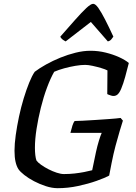

<svg xmlns="http://www.w3.org/2000/svg" viewBox="-20 -986 715 1006"><path d="M282 0Q253 0 220.5 -10.5Q188 -21 158.5 -36.5Q129 -52 107.5 -69Q86 -86 77 -99Q67 -114 61.5 -138Q56 -162 56 -196Q56 -232 62.5 -278.5Q69 -325 79.5 -374.5Q90 -424 104 -470Q118 -516 133 -553Q148 -590 162 -610Q187 -629 222 -648.5Q257 -668 296.5 -684Q336 -700 376.5 -710Q417 -720 454 -720Q495 -720 533.5 -710.5Q572 -701 604 -686.5Q636 -672 655 -656Q646 -620 636 -583.5Q626 -547 615 -521Q604 -495 592 -488Q579 -480 563 -485Q547 -490 542 -493L543 -617Q532 -623 510 -629.5Q488 -636 465 -641Q442 -646 426 -646Q404 -646 374.5 -641Q345 -636 316 -628Q287 -620 264 -610Q245 -577 226.5 -527.5Q208 -478 194 -421.5Q180 -365 171.5 -310.5Q163 -256 163 -212Q163 -191 165 -173.5Q167 -156 171 -145Q179 -134 196 -122Q213 -110 234.5 -99Q256 -88 277.5 -81Q299 -74 315 -74Q344 -74 370.5 -77Q397 -80 420.5 -84.5Q444 -89 463 -94L483 -190Q490 -222 498.5 -249.5Q507 -277 513 -290H349Q354 -311 359.5 -328Q365 -345 371 -352Q383 -352 413.5 -353.5Q444 -355 481.5 -357.5Q519 -360 554.5 -362.5Q590 -365 612 -368L624 -354Q618 -335 607.5 -300.5Q597 -266 585.5 -222.5Q574 -179 565 -133L552 -66Q530 -54 486.5 -38.5Q443 -23 389.5 -11.5Q336 0 282 0ZM324 -769Q314 -774 306 -780.5Q298 -787 296 -794Q340 -844 374 -882.5Q408 -921 432 -943.5Q456 -966 468 -966Q480 -966 495.5 -944Q511 -922 531 -883Q551 -844 574 -794Q569 -787 563 -779.5Q557 -772 545 -769L456 -871Z"/></svg>

Font: Texturina Medium
Style: Italic
Weight: 500
Italic angle: -11°
Designer: Guillermo Torres Carreño
Foundry: Omnibus-Type
Version: Version 1.002